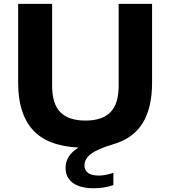

<svg xmlns="http://www.w3.org/2000/svg" viewBox="-20 -760 886 1000"><path d="M772 -740V-328Q772 -198.5 722.8 -118.5Q673.5 -38.5 569 -8.5Q486.5 16 453.2 42.2Q420 68.5 420 101.5Q420 127 438.8 140.8Q457.5 154.5 495.5 154.5Q527.5 154.5 570.5 140V204Q522 220.5 471 220.5Q397 220.5 359.2 192.5Q321.5 164.5 321.5 114.5Q321.5 49.5 389 8.5Q226 0.5 150.2 -84.2Q74.5 -169 74.5 -328V-740H251.5V-313Q251.5 -219.5 294.2 -175.8Q337 -132 425 -132Q513 -132 555.5 -175.8Q598 -219.5 598 -313V-740Z"/></svg>

Font: Encode Sans Expanded
Style: Bold
Weight: 700
Width: 7
Designer: Multiple Designers
Foundry: Impallari Type
Version: Version 2.000